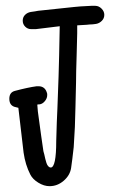

<svg xmlns="http://www.w3.org/2000/svg" viewBox="-20 -647 398 659"><path d="M185 -557 103 -547H87Q75 -547 66.5 -555.5Q58 -564 58 -576Q58 -588 66 -596Q74 -604 86 -606L100 -608Q107 -610 130 -612L234 -623Q249 -625 293 -627H307Q319 -627 328.5 -617.5Q338 -608 338 -596Q338 -584 329.5 -575.5Q321 -567 310 -565Q298 -563 288 -563Q286 -563 283 -562.5Q280 -562 278 -562L245 -560V-533Q245 -515 243 -455.5Q241 -396 241 -364Q241 -352 240 -322Q239 -292 239 -280Q238 -211 233 -142Q228 -97 224 -70Q220 -45 198.5 -26.5Q177 -8 150 -8Q131 -8 111.5 -20Q92 -32 84 -48Q67 -81 61 -123L43 -277L35 -279Q12 -283 12 -308Q12 -330 31 -335Q76 -347 106 -351H112Q136 -351 142 -325V-320Q142 -310 134.5 -300.5Q127 -291 117 -289Q112 -289 108 -288Q108 -283 109 -275.5Q110 -268 110 -264Q123 -167 129 -128Q130 -126 132 -117Q134 -108 135.5 -101.5Q137 -95 139.5 -87.5Q142 -80 146 -76Q150 -72 154 -72Q173 -72 173 -163Q175 -237 177 -274L181 -384Q183 -443 185 -557Z"/></svg>

Font: Because We Build
Style: Regular
Weight: 400
Designer: Liz Wetzel, Aaron Williamson, Russ McMullin
Foundry: Red Hat
Version: Version 1.000